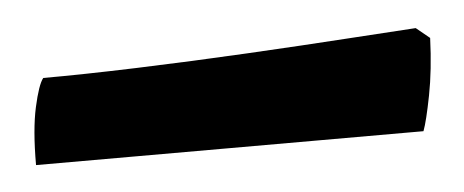

<svg xmlns="http://www.w3.org/2000/svg" viewBox="-25 -690 377 156"><g transform="rotate(-5 164.0 -612.0)"><path d="M0 -570Q0 -599 4 -617Q8 -635 12 -640Q44 -640 88.5 -641.5Q133 -643 179 -645.5Q225 -648 262.5 -650.5Q300 -653 317 -654L328 -645Q327 -619 323 -598.5Q319 -578 316 -570Z"/></g></svg>

Font: Texturina
Style: Bold
Weight: 700
Designer: Guillermo Torres Carreño
Foundry: Omnibus-Type
Version: Version 1.002; ttfautohint (v1.8.3)